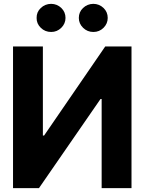

<svg xmlns="http://www.w3.org/2000/svg" viewBox="-20 -966 742 986"><path d="M46.9 0V-727.5H200.2V-270H206.5L520.5 -727.5H655.3V0H502V-457.5H496.1L180.2 0ZM242.7 -801.8Q211.4 -801.8 189.5 -823.2Q167.5 -844.7 168 -874Q167.5 -904.3 189.5 -925Q211.4 -945.8 242.7 -946.3Q273.4 -945.8 294.9 -925Q316.4 -904.3 316.4 -874Q316.4 -844.7 294.7 -823.2Q272.9 -801.8 242.7 -801.8ZM384.8 -874Q384.8 -904.3 406.5 -925Q428.2 -945.8 459.5 -946.3Q490.2 -945.8 511.7 -925Q533.2 -904.3 533.2 -874Q533.2 -844.7 511.7 -823.2Q490.2 -801.8 459.5 -801.8Q428.7 -801.8 406.7 -823.2Q384.8 -844.7 384.8 -874Z"/></svg>

Font: Inter Tight Stencil
Style: Bold
Weight: 700
Designer: Rasmus Andersson
Foundry: rsms
Version: Version 3.004;Glyphs 3.1.2 (3151)